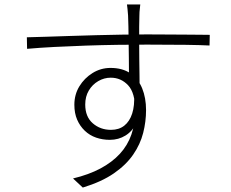

<svg xmlns="http://www.w3.org/2000/svg" viewBox="-20 -804 1040 865"><path d="M612 -784Q612 -780 610.5 -770Q609 -760 608.5 -750Q608 -740 608 -734Q607 -715 607 -683Q607 -651 607 -613Q607 -575 607.5 -536Q608 -497 608.5 -462.5Q609 -428 609 -404L561 -441Q561 -451 561 -478Q561 -505 560.5 -542Q560 -579 559.5 -616.5Q559 -654 558.5 -685.5Q558 -717 557 -734Q556 -748 554.5 -763.5Q553 -779 552 -784ZM101 -636Q139 -637 189 -638.5Q239 -640 296.5 -642Q354 -644 414.5 -645.5Q475 -647 532.5 -648Q590 -649 642 -649Q692 -649 736.5 -648.5Q781 -648 817.5 -648Q854 -648 881.5 -647.5Q909 -647 925 -647L924 -599Q885 -601 818.5 -602Q752 -603 642 -603Q579 -603 509 -602Q439 -601 366.5 -598.5Q294 -596 226 -592.5Q158 -589 102 -584ZM616 -349Q616 -291 596.5 -252Q577 -213 545.5 -193.5Q514 -174 475 -174Q442 -174 413 -184Q384 -194 362 -215Q340 -236 327.5 -265Q315 -294 315 -332Q315 -378 337.5 -415Q360 -452 397 -475Q434 -498 478 -498Q532 -498 567.5 -473.5Q603 -449 620.5 -406Q638 -363 638 -308Q638 -256 625 -205Q612 -154 580 -107.5Q548 -61 493 -23Q438 15 353 41L309 0Q380 -17 432.5 -45Q485 -73 520 -111Q555 -149 572 -198Q589 -247 589 -307Q589 -386 557 -420Q525 -454 479 -454Q449 -454 422.5 -438.5Q396 -423 380 -396Q364 -369 364 -333Q364 -278 398 -248.5Q432 -219 480 -219Q516 -219 540 -238Q564 -257 575.5 -292.5Q587 -328 584 -378Z"/></svg>

Font: Noto Sans SC Thin Light
Style: Regular
Weight: 300
Version: Version 2.004-H2;hotconv 1.0.118;makeotfexe 2.5.65603